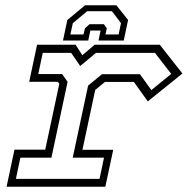

<svg xmlns="http://www.w3.org/2000/svg" viewBox="-20 -710 714 730"><path d="M5 0 35 -141H152L205.5 -391.5L199.5 -399H91L121 -540H267.5L293 -500L340 -540H587.5L673.5 -430.5L542 -324.5L489 -398.5H379L342 -368L293.5 -140.5H410.5L380.5 0ZM40.5 -30H358.5L375.5 -110.5H256.5L315 -384.5L368 -428H512L555.5 -367.5L631 -429L569 -509H345L285 -459L250.5 -509H142.5L125.5 -428.5H216L237 -399L175.5 -110.5H57.5ZM422.5 -690 467 -634 450.5 -556H354.5L362.5 -594H323.5L315.5 -556H219.5L236 -634L303.5 -690ZM405.5 -667.5H311.5L257 -622L247.5 -579H297.5L303 -602.5L320.5 -618H375L386 -602.5L381 -579H431L440 -622Z"/></svg>

Font: Tourney Expanded Light
Style: Italic
Weight: 300
Width: 7
Italic angle: -12°
Designer: Tyler Finck
Foundry: Etcetera Type Co
Version: Version 1.010; ttfautohint (v1.8.3)